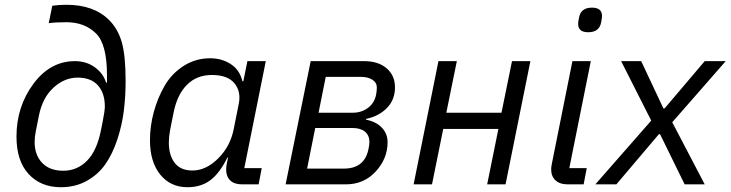

<svg xmlns="http://www.w3.org/2000/svg" viewBox="-20 -772 3059 804"><path d="M235 12Q151 12 100 -43Q49 -98 49 -200Q49 -325 119.5 -420.5Q190 -516 294 -516Q342 -516 377.5 -490Q413 -464 424 -426H428V-456Q428 -586 383 -631Q335 -679 258 -679Q212 -679 184 -675L199 -748Q227 -752 258 -752Q373 -752 437 -688Q474 -651 490 -595Q506 -539 506 -433Q506 -368 498.5 -308Q491 -248 471.5 -188.5Q452 -129 422 -85.5Q392 -42 344 -15Q296 12 235 12ZM245 -57Q303 -57 344.5 -99Q386 -141 403 -228L410 -263Q419 -308 419 -326Q419 -382 390 -414.5Q361 -447 305 -447Q250 -447 204 -405Q158 -363 143 -288L130 -223Q125 -198 125 -178Q125 -123 156.5 -90Q188 -57 245 -57Z M1063 0H994Q961 0 944 -16.5Q927 -33 927 -62Q927 -74 930 -89L935 -112H932Q900 -47 861 -17.5Q822 12 765 12Q694 12 651 -41Q608 -94 608 -185Q608 -244 624 -303Q640 -362 669.5 -413Q699 -464 749 -496Q799 -528 860 -528Q909 -528 946.5 -503.5Q984 -479 995 -432H999L1016 -516H1093L1003 -68H1076ZM786 -58Q843 -58 894 -109Q945 -160 959 -233L980 -338Q990 -389 961.5 -423.5Q933 -458 867 -458Q804 -458 763 -417Q722 -376 707 -301L692 -226Q687 -198 687 -175Q687 -122 711.5 -90Q736 -58 786 -58Z M1176 0 1281 -516H1505Q1564 -516 1599 -486Q1634 -456 1634 -406Q1634 -355 1601 -320.5Q1568 -286 1513 -274L1512 -271Q1554 -263 1578.5 -238Q1603 -213 1603 -176Q1603 -108 1553.5 -54Q1504 0 1428 0ZM1266 -66H1420Q1504 -66 1522 -143Q1527 -165 1527 -177Q1527 -205 1508.5 -220.5Q1490 -236 1456 -236H1300ZM1314 -300H1458Q1493 -300 1520.5 -320Q1548 -340 1555 -376Q1558 -393 1558 -406Q1558 -426 1539.5 -438Q1521 -450 1492 -450H1344Z M1712 0 1816 -516H1893L1849 -300H2080L2124 -516H2201L2097 0H2020L2067 -232H1836L1789 0Z M2443 -637Q2401 -637 2401 -672Q2401 -681 2405 -700Q2413 -740 2459 -740Q2501 -740 2501 -705Q2501 -696 2497 -677Q2489 -637 2443 -637ZM2424 0H2358Q2324 0 2306 -17Q2288 -34 2288 -63Q2288 -72 2291 -87L2377 -516H2454L2364 -68H2437Z M2561 0H2473L2707 -267L2581 -516H2665L2758 -318H2763L2931 -516H3019L2795 -260L2931 0H2847L2744 -210H2739Z"/></svg>

Font: Aneliza
Style: Italic
Weight: 400
Italic angle: -11.31°
Designer: Mike Abbink, Paul van der Laan, Pieter van Rosmalen
Foundry: Bold Monday
Version: Version 3.0